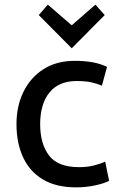

<svg xmlns="http://www.w3.org/2000/svg" viewBox="-20 -795 516 827"><path d="M308 12Q221 12 164 -22.5Q107 -57 79 -118.5Q51 -180 51 -260Q51 -339 81.5 -400.5Q112 -462 168 -497.5Q224 -533 303 -533Q388 -533 441 -507L419 -426Q398 -435 373 -440.5Q348 -446 310 -446Q233 -446 193 -396.5Q153 -347 153 -260Q153 -176 191 -125.5Q229 -75 321 -75Q356 -75 385.5 -82.5Q415 -90 433 -99L450 -16Q429 -5 390 3.5Q351 12 308 12ZM289 -587 147 -730 186 -775 289 -686 391 -775 431 -730Z"/></svg>

Font: Ubuntu Sans Medium
Style: Regular
Weight: 500
Designer: Dalton Maag Ltd
Foundry: Dalton Maag Ltd
Version: Version 1.006; ttfautohint (v1.8.4.7-5d5b)